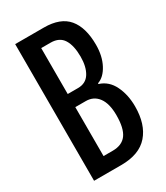

<svg xmlns="http://www.w3.org/2000/svg" viewBox="-183 -808 767 887"><g transform="rotate(-30 201.0 -364.5)"><path d="M49 0V-729H202Q290 -729 330.5 -680.5Q371 -632 371 -540Q371 -480 348 -436.5Q325 -393 290 -381V-377Q338 -362 361.5 -313.5Q385 -265 385 -203Q385 -108 338 -54Q291 0 194 0ZM144 -408H199Q241 -408 261.5 -441Q282 -474 282 -528Q282 -587 261.5 -620Q241 -653 194 -653H144ZM144 -77H193Q243 -77 266.5 -109Q290 -141 290 -211Q290 -273 266 -305.5Q242 -338 200 -338H144Z"/></g></svg>

Font: Mona Sans Condensed Medium
Style: Regular
Weight: 500
Width: 3
Designer: Deni Anggara
Foundry: GitHub
Version: Version 1.001; ttfautohint (v1.8.4.7-5d5b);gftools[0.9.31]